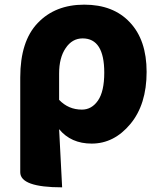

<svg xmlns="http://www.w3.org/2000/svg" viewBox="-20 -603 693 825"><path d="M247 202Q67 202 67 137V-270Q67 -426 142 -504Q217 -583 342 -583Q467 -583 538 -507Q610 -431 610 -294Q610 -154 540 -70Q470 14 374 14Q285 14 234 -48Q239 38 247 202ZM332 -132Q374 -132 401 -171Q428 -210 428 -291Q428 -438 335 -438Q290 -438 262 -396Q234 -355 234 -287V-174Q274 -132 332 -132Z"/></svg>

Font: Swei Half Moon CJK SC
Style: Black
Weight: 900
Version: Version 2.071